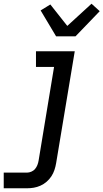

<svg xmlns="http://www.w3.org/2000/svg" viewBox="-50 -795 555 1030"><path d="M-30 215V131H95Q106 131 118 126Q130 121 138 111.5Q146 102 150.5 90.5Q155 79 157 67L240 -436H143V-520H351L251 81Q248 99 242 117Q236 135 225.5 151Q215 167 200 180Q185 193 167 201Q149 209 131 212Q113 215 95 215ZM251 -600 168 -739 220 -771 311 -656 441 -775 485 -735 355 -600Z"/></svg>

Font: Iosevka Etoile Medium
Style: Italic
Weight: 500
Italic angle: -9°
Designer: Belleve Invis
Foundry: Belleve Invis
Version: Version 22.1.2; ttfautohint (v1.8.4)